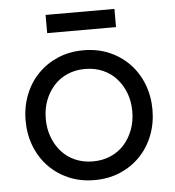

<svg xmlns="http://www.w3.org/2000/svg" viewBox="-50 -717 709 778"><g transform="rotate(-5 304.0 -328.0)"><path d="M304 14Q247 14 200 -6Q153 -26 118.5 -61.5Q84 -97 65 -145.5Q46 -194 46 -250Q46 -306 65 -354.5Q84 -403 118.5 -438.5Q153 -474 200 -494Q247 -514 304 -514Q361 -514 408 -494Q455 -474 489.5 -438.5Q524 -403 543 -354.5Q562 -306 562 -250Q562 -194 543 -145.5Q524 -97 489.5 -61.5Q455 -26 408 -6Q361 14 304 14ZM304 -62Q343 -62 375.5 -76Q408 -90 431 -115.5Q454 -141 467 -175.5Q480 -210 480 -250Q480 -291 467 -325Q454 -359 431 -384.5Q408 -410 375.5 -424Q343 -438 304 -438Q265 -438 232.5 -424Q200 -410 177 -384.5Q154 -359 141 -325Q128 -291 128 -250Q128 -210 141 -175.5Q154 -141 177 -115.5Q200 -90 232.5 -76Q265 -62 304 -62ZM164 -670H444V-596H164Z"/></g></svg>

Font: NT Somic
Style: Regular
Weight: 400
Designer: Ravid Balaliev — lead type designer, mastering
Michael Voronin — secret advisor, marketing
Ivan Kovalenko — best boy
Foundry: NT Type
Version: Version 0.7